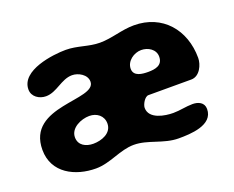

<svg xmlns="http://www.w3.org/2000/svg" viewBox="-92 -682 1027 843"><g transform="rotate(-20 422.0 -260.5)"><path d="M33 -150C33 -41 131 7 227 7C295 7 352 -34 417 -34C484 -34 542 7 613 7C667 7 774 4 774 -72C774 -103 747 -114 721 -114C690 -114 661 -106 629 -106C591 -106 518 -117 518 -170C518 -185 535 -217 553 -217H753C793 -217 814 -265 814 -296C814 -428 730 -527 597 -527C539 -527 489 -506 432 -506C379 -506 334 -528 279 -528C221 -528 66 -510 66 -420C66 -386 98 -366 129 -366C180 -366 216 -414 267 -414C296 -414 334 -393 334 -360C334 -273 33 -355 33 -150ZM186 -153C186 -197 239 -220 277 -220C312 -220 341 -198 341 -162C341 -116 291 -99 253 -99C219 -99 186 -115 186 -153ZM519 -352C519 -388 556 -414 590 -414C622 -414 655 -394 655 -360C655 -319 620 -313 587 -313C560 -313 519 -316 519 -352Z"/></g></svg>

Font: Asimov Print
Style: Regular
Weight: 500
Designer: Google
Version: Version 2.000980: 2014